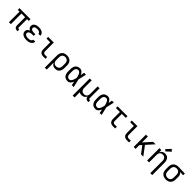

<svg xmlns="http://www.w3.org/2000/svg" viewBox="678 -3209 5844 5844"><g transform="rotate(45 3600.0 -287.0)"><path d="M501 8Q477 8 454 2Q431 -4 413 -19.5Q395 -35 387 -58Q379 -81 379 -104V-457H221V0H138V-457H63V-530H537V-457H462V-104Q462 -97 464.5 -89Q467 -81 472.5 -75.5Q478 -70 485.5 -68Q493 -66 501 -66H518V8Z M897 8Q872 8 846 5.5Q820 3 795.5 -4Q771 -11 748 -23.5Q725 -36 707.5 -55Q690 -74 681 -98.5Q672 -123 672 -149Q672 -171 678.5 -192.5Q685 -214 700 -230.5Q715 -247 734.5 -258Q754 -269 774 -277Q756 -284 739.5 -294.5Q723 -305 711 -319.5Q699 -334 693.5 -353Q688 -372 688 -391Q688 -415 696 -438Q704 -461 720.5 -479Q737 -497 758 -508.5Q779 -520 802 -526.5Q825 -533 849 -535.5Q873 -538 897 -538Q921 -538 945 -535.5Q969 -533 992 -526Q1015 -519 1036 -506.5Q1057 -494 1073 -476Q1089 -458 1097.5 -435Q1106 -412 1106 -388Q1106 -387 1106 -386Q1106 -385 1106 -385H1023Q1023 -385 1023 -385.5Q1023 -386 1023 -386Q1023 -400 1017 -412.5Q1011 -425 1001 -434.5Q991 -444 978 -449.5Q965 -455 952 -458.5Q939 -462 925 -463Q911 -464 897 -464Q883 -464 869.5 -463Q856 -462 842.5 -459.5Q829 -457 816.5 -451.5Q804 -446 793.5 -437.5Q783 -429 777 -416Q771 -403 771 -390V-389Q771 -375 777 -362Q783 -349 793.5 -340Q804 -331 817.5 -326Q831 -321 844.5 -317.5Q858 -314 872 -313Q886 -312 900 -312H964V-239H900Q884 -239 868 -237.5Q852 -236 837 -232.5Q822 -229 807 -223Q792 -217 780 -206.5Q768 -196 761.5 -181.5Q755 -167 755 -151Q755 -135 761.5 -121Q768 -107 780 -97Q792 -87 806.5 -81Q821 -75 836 -71.5Q851 -68 866.5 -67Q882 -66 897 -66Q913 -66 928 -67Q943 -68 958 -71.5Q973 -75 987 -81Q1001 -87 1013 -97Q1025 -107 1032 -120.5Q1039 -134 1039 -150H1122Q1122 -150 1122 -149.5Q1122 -149 1122 -149Q1122 -123 1112.5 -99Q1103 -75 1085.5 -56Q1068 -37 1045.5 -24.5Q1023 -12 998.5 -4.5Q974 3 948.5 5.5Q923 8 897 8Z M1613 0Q1593 0 1572 -3.5Q1551 -7 1532.5 -16Q1514 -25 1499 -40Q1484 -55 1475 -74Q1466 -93 1462.5 -113.5Q1459 -134 1459 -155V-457H1299V-530H1541V-155Q1541 -139 1545 -124Q1549 -109 1558.5 -97Q1568 -85 1583 -79.5Q1598 -74 1613 -74H1711V0Z M1888 205V-320Q1888 -349 1893 -377.5Q1898 -406 1910.5 -432Q1923 -458 1943 -479.5Q1963 -501 1988.5 -514.5Q2014 -528 2043 -533Q2072 -538 2101 -538Q2130 -538 2159 -533Q2188 -528 2214.5 -515Q2241 -502 2262 -481Q2283 -460 2296.5 -433.5Q2310 -407 2315 -378Q2320 -349 2320 -320V-210Q2320 -183 2316.5 -156Q2313 -129 2303 -103.5Q2293 -78 2276 -56Q2259 -34 2236 -19Q2213 -4 2186.5 2Q2160 8 2132 8Q2107 8 2081.5 2.5Q2056 -3 2034.5 -17Q2013 -31 1997 -51.5Q1981 -72 1971 -96V205ZM2101 -65Q2120 -65 2138.5 -69Q2157 -73 2173.5 -82Q2190 -91 2203 -105.5Q2216 -120 2223.5 -137Q2231 -154 2234 -172.5Q2237 -191 2237 -210V-320Q2237 -339 2234 -357.5Q2231 -376 2223.5 -393Q2216 -410 2203 -424.5Q2190 -439 2173.5 -448Q2157 -457 2138.5 -461Q2120 -465 2101 -465Q2083 -465 2064.5 -461Q2046 -457 2030 -447.5Q2014 -438 2002 -423.5Q1990 -409 1983 -392Q1976 -375 1973.5 -356.5Q1971 -338 1971 -320V-210Q1971 -192 1973.5 -173.5Q1976 -155 1983 -138Q1990 -121 2002 -106.5Q2014 -92 2030 -82.5Q2046 -73 2064 -69Q2082 -65 2101 -65Z M2666 8Q2638 8 2611 2Q2584 -4 2560 -18.5Q2536 -33 2518.5 -54.5Q2501 -76 2490.5 -101.5Q2480 -127 2476 -154.5Q2472 -182 2472 -210V-320Q2472 -348 2476 -375.5Q2480 -403 2490.5 -428.5Q2501 -454 2518.5 -475.5Q2536 -497 2560 -511.5Q2584 -526 2611 -532Q2638 -538 2666 -538Q2693 -538 2718.5 -527.5Q2744 -517 2763.5 -498Q2783 -479 2797 -456Q2811 -433 2822 -408Q2827 -438 2832.5 -468.5Q2838 -499 2843 -530H2926Q2911 -465 2897 -399Q2883 -333 2867 -268Q2883 -201 2897.5 -134Q2912 -67 2928 0H2845Q2839 -32 2833.5 -63.5Q2828 -95 2822 -127Q2812 -102 2798 -78Q2784 -54 2764.5 -34Q2745 -14 2719.5 -3Q2694 8 2666 8ZM2666 -66Q2688 -66 2706.5 -78Q2725 -90 2737.5 -107.5Q2750 -125 2758.5 -144.5Q2767 -164 2773.5 -184.5Q2780 -205 2785.5 -226Q2791 -247 2795 -268Q2791 -289 2785.5 -309.5Q2780 -330 2773.5 -349.5Q2767 -369 2758 -388.5Q2749 -408 2736.5 -425Q2724 -442 2705.5 -453Q2687 -464 2666 -464Q2649 -464 2632 -459.5Q2615 -455 2601.5 -444.5Q2588 -434 2578.5 -419Q2569 -404 2564 -388Q2559 -372 2557 -354.5Q2555 -337 2555 -320V-210Q2555 -193 2557 -175.5Q2559 -158 2564 -142Q2569 -126 2578.5 -111Q2588 -96 2601.5 -85.5Q2615 -75 2632 -70.5Q2649 -66 2666 -66Z M3088 205V-530H3171V-210Q3171 -192 3173.5 -173.5Q3176 -155 3183 -138Q3190 -121 3202 -106.5Q3214 -92 3229.5 -82.5Q3245 -73 3263.5 -69.5Q3282 -66 3300 -66Q3318 -66 3336.5 -69.5Q3355 -73 3370.5 -82.5Q3386 -92 3398 -106.5Q3410 -121 3417 -138Q3424 -155 3426.5 -173.5Q3429 -192 3429 -210V-530H3512V-104Q3512 -97 3514.5 -89Q3517 -81 3522.5 -75.5Q3528 -70 3535.5 -68Q3543 -66 3551 -66H3568V8H3551Q3528 8 3506 2.5Q3484 -3 3466.5 -17Q3449 -31 3439.5 -52Q3430 -73 3429 -96Q3420 -72 3404 -51.5Q3388 -31 3366.5 -17.5Q3345 -4 3319.5 2Q3294 8 3268 8Q3242 8 3216.5 2Q3191 -4 3169 -19Q3170 12 3170.5 42Q3171 72 3171 102V205Z M3866 8Q3838 8 3811 2Q3784 -4 3760 -18.5Q3736 -33 3718.5 -54.5Q3701 -76 3690.5 -101.5Q3680 -127 3676 -154.5Q3672 -182 3672 -210V-320Q3672 -348 3676 -375.5Q3680 -403 3690.5 -428.5Q3701 -454 3718.5 -475.5Q3736 -497 3760 -511.5Q3784 -526 3811 -532Q3838 -538 3866 -538Q3893 -538 3918.5 -527.5Q3944 -517 3963.5 -498Q3983 -479 3997 -456Q4011 -433 4022 -408Q4027 -438 4032.5 -468.5Q4038 -499 4043 -530H4126Q4111 -465 4097 -399Q4083 -333 4067 -268Q4083 -201 4097.5 -134Q4112 -67 4128 0H4045Q4039 -32 4033.5 -63.5Q4028 -95 4022 -127Q4012 -102 3998 -78Q3984 -54 3964.5 -34Q3945 -14 3919.5 -3Q3894 8 3866 8ZM3866 -66Q3888 -66 3906.5 -78Q3925 -90 3937.5 -107.5Q3950 -125 3958.5 -144.5Q3967 -164 3973.5 -184.5Q3980 -205 3985.5 -226Q3991 -247 3995 -268Q3991 -289 3985.5 -309.5Q3980 -330 3973.5 -349.5Q3967 -369 3958 -388.5Q3949 -408 3936.5 -425Q3924 -442 3905.5 -453Q3887 -464 3866 -464Q3849 -464 3832 -459.5Q3815 -455 3801.5 -444.5Q3788 -434 3778.5 -419Q3769 -404 3764 -388Q3759 -372 3757 -354.5Q3755 -337 3755 -320V-210Q3755 -193 3757 -175.5Q3759 -158 3764 -142Q3769 -126 3778.5 -111Q3788 -96 3801.5 -85.5Q3815 -75 3832 -70.5Q3849 -66 3866 -66Z M4613 0Q4593 0 4572 -3.5Q4551 -7 4532.5 -16Q4514 -25 4499 -40Q4484 -55 4475 -74Q4466 -93 4462.5 -113.5Q4459 -134 4459 -155V-457H4288V-530H4712V-457H4541V-155Q4541 -139 4545 -124Q4549 -109 4558.5 -97Q4568 -85 4583 -79.5Q4598 -74 4613 -74H4711V0Z M5213 0Q5193 0 5172 -3.5Q5151 -7 5132.5 -16Q5114 -25 5099 -40Q5084 -55 5075 -74Q5066 -93 5062.5 -113.5Q5059 -134 5059 -155V-457H4899V-530H5141V-155Q5141 -139 5145 -124Q5149 -109 5158.5 -97Q5168 -85 5183 -79.5Q5198 -74 5213 -74H5311V0Z M5507 0V-530H5589V-277L5817 -530H5923L5706 -289L5923 0H5824L5652 -228L5589 -159V0Z M6429 205V-320Q6429 -338 6426.5 -356.5Q6424 -375 6417 -392Q6410 -409 6398 -423.5Q6386 -438 6370.5 -447.5Q6355 -457 6336.5 -461Q6318 -465 6300 -465Q6282 -465 6263.5 -461Q6245 -457 6229.5 -447.5Q6214 -438 6202 -423.5Q6190 -409 6183 -392Q6176 -375 6173.5 -356.5Q6171 -338 6171 -320V0H6088V-530H6171V-434Q6181 -458 6197 -478.5Q6213 -499 6234 -512.5Q6255 -526 6280.5 -532Q6306 -538 6332 -538Q6358 -538 6384.5 -531.5Q6411 -525 6433 -510Q6455 -495 6471 -472.5Q6487 -450 6496 -425Q6505 -400 6508.5 -373.5Q6512 -347 6512 -320V205ZM6286 -587 6233 -633 6368 -779 6432 -721Z M6899 8Q6870 8 6841 3Q6812 -2 6785.5 -15Q6759 -28 6738 -49Q6717 -70 6703.5 -96.5Q6690 -123 6685 -152Q6680 -181 6680 -210V-320Q6680 -348 6684.5 -376Q6689 -404 6701.5 -429.5Q6714 -455 6733 -476Q6752 -497 6777 -510.5Q6802 -524 6829 -531Q6856 -538 6885 -538Q6888 -538 6892 -538Q6896 -538 6900 -538L7181 -530V-457L7046 -460Q7062 -449 7075 -433Q7088 -417 7097 -398.5Q7106 -380 7109 -360Q7112 -340 7112 -320V-210Q7112 -181 7107 -152.5Q7102 -124 7089.5 -98Q7077 -72 7057 -50.5Q7037 -29 7011.5 -15.5Q6986 -2 6957 3Q6928 8 6899 8ZM6899 -65Q6917 -65 6935.5 -69Q6954 -73 6970 -82.5Q6986 -92 6998 -106.5Q7010 -121 7017 -138Q7024 -155 7026.5 -173.5Q7029 -192 7029 -210V-320Q7029 -337 7027 -354.5Q7025 -372 7018.5 -388.5Q7012 -405 7001.5 -419Q6991 -433 6976.5 -443Q6962 -453 6945 -458Q6928 -463 6911 -464L6900 -465Q6898 -465 6895.5 -465Q6893 -465 6891 -465Q6873 -465 6855 -460Q6837 -455 6821.5 -445.5Q6806 -436 6794.5 -422Q6783 -408 6775.5 -391Q6768 -374 6765.5 -356Q6763 -338 6763 -320V-210Q6763 -191 6766 -172.5Q6769 -154 6776.5 -137Q6784 -120 6797 -105.5Q6810 -91 6826.5 -82Q6843 -73 6861.5 -69Q6880 -65 6899 -65Z"/></g></svg>

Font: Iosevka Mono
Style: Regular
Weight: 400
Designer: Belleve Invis
Foundry: Belleve Invis
Version: Version 11.1.1